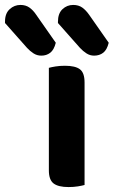

<svg xmlns="http://www.w3.org/2000/svg" viewBox="-134 -747 458 774"><path d="M63 -264H206.9V-1.3Q197.6 1.4 180.1 4.3Q162.7 7.1 142.2 7.1Q101.3 7.1 82.1 -7.4Q63 -21.9 63 -60.1ZM206.9 -189.5H63V-473.5Q72.2 -476.2 89.8 -479.1Q107.4 -481.9 127.9 -481.9Q169.5 -481.9 188.2 -467.7Q206.9 -453.6 206.9 -414.4ZM-25.1 -554.1 -113.8 -654.2V-660.2Q-113.8 -692.7 -95.1 -709.9Q-76.5 -727.1 -51.5 -727.1Q-30.6 -727.1 -15.5 -716.6Q-0.4 -706.1 12.3 -686.9L90.9 -574.6Q83.6 -545.8 68.5 -534.3Q53.4 -522.7 32.6 -522.7Q15.2 -522.7 1 -531.9Q-13.2 -541.1 -25.1 -554.1ZM188.3 -554.1 99.6 -654.2V-659.5Q99.6 -692.7 117.8 -709.9Q136 -727.1 160.9 -727.1Q182.6 -727.1 197.5 -716.6Q212.3 -706.1 225.7 -686.9L304.3 -574.6Q297.1 -545.8 282 -534.3Q266.9 -522.7 245.3 -522.7Q228.7 -522.7 214.6 -531.8Q200.6 -540.8 188.3 -554.1Z"/></svg>

Font: Baloo Bhaina 2
Style: Regular
Weight: 400
Designer: Yesha Goshar, Manish Minz, Shuchita Grover and Ek Type
Foundry: Ek Type
Version: Version 1.700